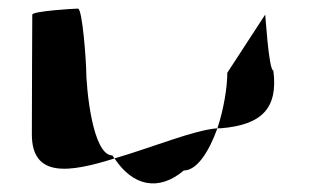

<svg xmlns="http://www.w3.org/2000/svg" viewBox="-20 -572 725 446"><path d="M54 -260C54 -158 141 -171 246 -204C245 -206 242 -209 241 -211C195 -211 180 -366 180 -416C180 -424 172 -552 161 -552C151 -552 55 -546 55 -538C55 -538 54 -340 54 -260ZM246 -204C289 -139 349 -127 407 -176C438 -176 466 -221 485 -274C431 -270 335 -230 246 -204ZM485 -274H493C590 -282 626 -322 615 -408C604 -408 596 -546 596 -538L508 -403C508 -370 500 -319 485 -274Z"/></svg>

Font: Ampere
Style: SCExt
Weight: 400
Version: Version 1